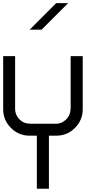

<svg xmlns="http://www.w3.org/2000/svg" viewBox="-20 -853 707 1207"><path d="M287.5 0V333.3H211.7V0H166.7Q97.5 0 48.8 -48.8Q0 -97.5 0 -166.7V-500H75V-166.7Q75.8 -130 102.1 -102.9Q128.3 -75.8 166.7 -75.8V-75H333.3Q369.2 -75.8 396.2 -102.5Q423.3 -129.2 423.3 -166.7H424.2V-500H500V-166.7Q500 -97.5 451.2 -48.8Q402.5 0 333.3 0ZM408.3 -833.3Q340.8 -765 241.7 -666.7H166.7L333.3 -833.3Z"/></svg>

Font: 0xA000-Squareish-Mono
Style: Squareish-Mono
Weight: 400
Version: Version 0.1